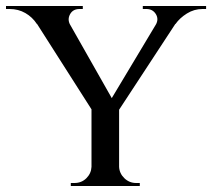

<svg xmlns="http://www.w3.org/2000/svg" viewBox="-34 -620 707 640"><path d="M165 -599 351 -271 279 -243 52 -599ZM363 -263V0H271V-262ZM522 -599H589L355 -242L314 -252ZM485 -537Q496 -556 485.5 -573Q475 -590 454 -590Q454 -590 448 -590Q442 -590 442 -590V-600H653V-590H641Q613 -590 589 -575Q565 -560 551 -540ZM200 -537 89 -540Q74 -563 50.5 -576.5Q27 -590 -2 -590H-14V-600H242V-590Q242 -590 236.5 -590Q231 -590 231 -590Q209 -590 199.5 -572.5Q190 -555 200 -537ZM274 -64V0H202V-10Q203 -10 208.5 -10Q214 -10 214 -10Q238 -10 254 -26Q270 -42 271 -64ZM360 -64H363Q364 -42 380.5 -26Q397 -10 420 -10Q420 -10 426 -10Q432 -10 432 -10V0H360Z"/></svg>

Font: Cinzel Medium
Style: Regular
Weight: 500
Designer: Natanael Gama
Version: Version 2.000